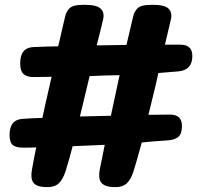

<svg xmlns="http://www.w3.org/2000/svg" viewBox="-20 -718 835 794"><path d="M662.1 -533.2H726.6Q775.4 -533.2 775.4 -486.3Q775.4 -428.7 718.8 -422.9Q688.5 -419.9 634.8 -416Q627.9 -381.8 612.8 -320.8Q597.7 -259.8 593.8 -243.2Q653.3 -243.2 683.6 -244.1Q732.4 -244.1 732.4 -197.3Q732.4 -164.1 717.3 -151.9Q702.1 -139.6 675.8 -137.7Q657.2 -136.7 621.1 -133.8Q585 -130.9 566.4 -128.9Q543.9 -46.9 532.2 -9.8Q521.5 24.4 503.4 41Q485.4 57.6 447.3 55.7Q410.2 53.7 397.9 36.1Q385.7 18.6 392.6 -17.6Q395.5 -30.3 402.3 -64.9Q409.2 -99.6 413.1 -119.1Q325.2 -115.2 280.3 -113.3Q268.6 -65.4 251 -9.8Q240.2 24.4 222.2 41Q204.1 57.6 166 55.7Q128.9 53.7 117.2 36.1Q105.5 18.6 112.3 -17.6Q121.1 -67.4 129.9 -108.4Q113.3 -107.4 80.1 -107.4Q48.8 -106.4 34.2 -117.2Q19.5 -127.9 19.5 -160.2Q19.5 -224.6 76.2 -226.6Q89.8 -227.5 116.2 -229Q142.6 -230.5 155.3 -230.5Q163.1 -268.6 193.4 -400.4Q181.6 -400.4 158.2 -399.9Q134.8 -399.4 123 -399.4Q92.8 -398.4 78.1 -411.1Q63.5 -423.8 63.5 -456.1Q63.5 -521.5 119.1 -523.4Q139.6 -524.4 174.3 -525.4Q209 -526.4 220.7 -526.4Q225.6 -547.9 246.1 -635.7Q250 -653.3 252.9 -661.6Q255.9 -669.9 264.2 -680.2Q272.5 -690.4 288.1 -694.3Q303.7 -698.2 329.1 -698.2Q380.9 -698.2 397 -681.6Q413.1 -665 406.2 -636.7Q402.3 -620.1 393.6 -584.5Q384.8 -548.8 379.9 -530.3Q463.9 -532.2 502.9 -532.2Q526.4 -629.9 527.3 -635.7Q531.2 -653.3 534.2 -661.6Q537.1 -669.9 545.4 -680.2Q553.7 -690.4 569.3 -694.3Q585 -698.2 610.4 -698.2Q662.1 -698.2 677.7 -681.6Q693.4 -665 686.5 -636.7Q668 -559.6 662.1 -533.2ZM474.6 -407.2Q454.1 -407.2 413.1 -405.8Q372.1 -404.3 350.6 -403.3Q348.6 -393.6 310.5 -236.3Q396.5 -238.3 438.5 -239.3Q444.3 -266.6 456.5 -323.2Q468.8 -379.9 474.6 -407.2Z"/></svg>

Font: Gen Jyuu GothicX Heavy
Style: Bold
Weight: 900
Designer: [Source Han Sans]
Ryoko NISHIZUKA  (kana & ideographs); Paul D. Hunt (Latin, Greek & Cyrillic); Wenlong ZHANG  (bopomofo
Version: Version 1.002.20150607